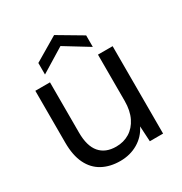

<svg xmlns="http://www.w3.org/2000/svg" viewBox="-165 -817 904 953"><g transform="rotate(-30 286.5 -341.0)"><path d="M252 12Q194 12 150.5 -11.5Q107 -35 83.5 -83Q60 -131 60 -204V-501H144V-213Q144 -136 176.5 -98Q209 -60 270 -60Q313 -60 346.5 -80.5Q380 -101 399.5 -140.5Q419 -180 419 -236V-501H503V0H427L422 -88Q399 -41 354 -14.5Q309 12 252 12ZM142 -547V-613L279 -694L416 -613V-547L279 -631Z"/></g></svg>

Font: DVN - DM Sans
Style: Regular
Weight: 400
Designer: Colophon Foundry, Jonny Pinhorn
Foundry: Colophon Foundry
Version: Version 4.004;gftools[0.9.30]